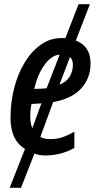

<svg xmlns="http://www.w3.org/2000/svg" viewBox="-20 -730 470 914"><path d="M99 -21Q30 -63 30 -168Q30 -243 47.5 -311Q65 -379 97.5 -432.5Q130 -486 174.5 -517.5Q219 -549 274 -549Q284 -549 291 -548L354 -710H408L341 -537Q411 -510 411 -428Q411 -357 366 -308.5Q321 -260 233 -244L172 -78Q189 -68 216 -68Q247 -67 273.5 -75.5Q300 -84 334 -103V-26Q271 10 196 10Q166 10 144 1L80 164H26ZM149 -307Q176 -307 202 -310L264 -470Q225 -467 192 -421.5Q159 -376 143 -307ZM263 -327Q296 -340 311.5 -365Q327 -390 327 -422Q327 -433 323.5 -443Q320 -453 313 -458ZM134 -120 177 -238 130 -235Q127 -221 125.5 -205.5Q124 -190 124 -176Q124 -141 134 -120Z"/></svg>

Font: Noto Sans Condensed Medium
Style: Italic
Weight: 500
Width: 3
Italic angle: -12°
Designer: Monotype Design Team
Foundry: Monotype Imaging Inc.
Version: Version 2.013; ttfautohint (v1.8.4.7-5d5b)